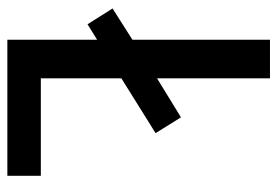

<svg xmlns="http://www.w3.org/2000/svg" viewBox="-136 -618 754 522"><g transform="rotate(90 241.0 -357.0)"><path d="M88 0V-244L46 -218L3 -286L88 -340V-714H193V-407L299 -472L342 -403L193 -310V-91H458V0Z"/></g></svg>

Font: Noto Sans Sinhala UI SemiCondensed Medium
Style: Regular
Weight: 500
Width: 4
Designer: Jelle Bosma - Monotype Design Team
Foundry: Monotype Imaging Inc.
Version: Version 2.006; ttfautohint (v1.8.4.7-5d5b)